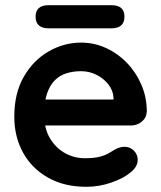

<svg xmlns="http://www.w3.org/2000/svg" viewBox="-20 -709 620 739"><path d="M312 10Q227 10 164.5 -25.5Q102 -61 68.5 -122Q35 -183 35 -260Q35 -350 71.5 -413.5Q108 -477 167 -511Q226 -545 292 -545Q343 -545 388.5 -524Q434 -503 469 -466.5Q504 -430 524.5 -382Q545 -334 545 -280Q544 -256 526 -241Q508 -226 484 -226H102L72 -326H439L417 -306V-333Q415 -362 396.5 -385Q378 -408 350.5 -421.5Q323 -435 292 -435Q262 -435 236 -427Q210 -419 191 -400Q172 -381 161 -349Q150 -317 150 -268Q150 -214 172.5 -176.5Q195 -139 230.5 -119.5Q266 -100 306 -100Q343 -100 365 -106Q387 -112 400.5 -120.5Q414 -129 425 -135Q443 -144 459 -144Q481 -144 495.5 -129Q510 -114 510 -94Q510 -67 482 -45Q456 -23 409 -6.5Q362 10 312 10ZM409 -600H167Q117 -600 117 -645Q117 -689 167 -689H409Q459 -689 459 -645Q459 -600 409 -600Z"/></svg>

Font: Quicksand Variable Light
Style: Regular
Weight: 300
Designer: Andrew Paglinawan
Foundry: Andrew Paglinawan
Version: Version 3.004